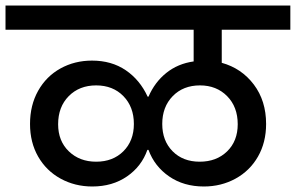

<svg xmlns="http://www.w3.org/2000/svg" viewBox="-44 -760 1074 697"><path d="M761 -652V-532Q833 -512 877.5 -453Q922 -394 922 -310Q922 -243 892.5 -191.5Q863 -140 811 -111.5Q759 -83 696 -83Q623 -83 570 -119.5Q517 -156 495 -216H491Q470 -156 417 -119.5Q364 -83 291 -83Q228 -83 176 -111.5Q124 -140 94.5 -191.5Q65 -243 65 -310Q65 -378 94.5 -430.5Q124 -483 175.5 -511.5Q227 -540 290 -540Q361 -540 412.5 -505Q464 -470 492 -409H495Q518 -462 560 -495.5Q602 -529 659 -537V-652H-24V-740H1010V-652ZM305 -173Q366 -173 404 -211Q442 -249 442 -310Q442 -372 404 -411Q366 -450 305 -450Q244 -450 205.5 -411Q167 -372 167 -309Q167 -248 206 -210.5Q245 -173 305 -173ZM819 -309Q819 -372 780.5 -411Q742 -450 682 -450Q621 -450 583 -411Q545 -372 545 -310Q545 -249 582.5 -211Q620 -173 681 -173Q742 -173 780.5 -210.5Q819 -248 819 -309Z"/></svg>

Font: A Bank Premium Med
Style: Regular
Weight: 500
Designer: Ninad Kale (Devanagari), Jonny Pinhorn (Latin), Htun Naung (Myanmar)
Foundry: Indian Type Foundry
Version: 4.004